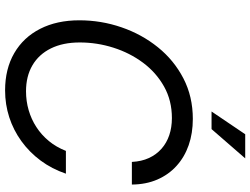

<svg xmlns="http://www.w3.org/2000/svg" viewBox="-136 -851 998 766"><g transform="rotate(90 363.0 -468.0)"><path d="M340.8 10.7Q254.9 10.7 191.9 -25.9Q128.9 -62.5 95 -129.2Q61 -195.8 61 -285.6Q61 -372.6 88.9 -453.6Q116.7 -534.7 168.5 -598.9Q220.2 -663.1 292.7 -700.7Q365.2 -738.3 454.6 -738.3Q511.7 -738.3 559.3 -721.7Q606.9 -705.1 641.8 -673.3Q676.8 -641.6 696.3 -596.7Q715.8 -551.8 716.3 -495.1H626Q624 -533.7 610.4 -563.2Q596.7 -592.8 573.5 -613.3Q550.3 -633.8 519.3 -644.3Q488.3 -654.8 451.2 -654.8Q380.9 -654.8 325.2 -623.5Q269.5 -592.3 230.2 -539.6Q190.9 -486.8 170.2 -421.4Q149.4 -356 149.4 -287.1Q149.4 -220.2 173.1 -172.1Q196.8 -124 240.5 -98.4Q284.2 -72.8 344.2 -72.8Q383.3 -72.8 419.4 -83.3Q455.6 -93.8 486.8 -114Q518.1 -134.3 542.5 -163.8Q566.9 -193.4 582 -231.9H672.9Q653.8 -175.8 620.6 -131.1Q587.4 -86.4 543.2 -54.4Q499 -22.5 447.8 -5.9Q396.5 10.7 340.8 10.7ZM424.8 -813 515.6 -947.3H611.8L495.1 -813Z"/></g></svg>

Font: Inter 24pt
Style: Italic
Weight: 400
Italic angle: -9.3988°
Designer: Rasmus Andersson
Foundry: rsms
Version: Version 4.001;git-66647c0bb